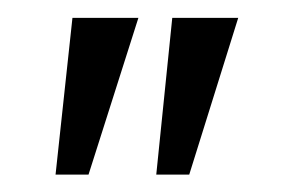

<svg xmlns="http://www.w3.org/2000/svg" viewBox="-20 -650 317 216"><path d="M42.5 -453.6 61.5 -629.9H135.7L79.6 -453.6ZM155.8 -453.6 173.8 -629.9H248L192.9 -453.6Z"/></svg>

Font: Fibel Vienna LRS
Style: Regular
Weight: 400
Designer: Peter Wiegel
Foundry: Peter Wioegel
Version: Version 000.000